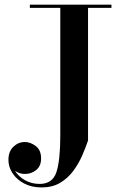

<svg xmlns="http://www.w3.org/2000/svg" viewBox="-20 -770 520 820"><path d="M107.5 -750H456V-736.5H356V-170Q346 -140 330.8 -105.2Q315.5 -70.5 292.5 -39.5Q269.5 -8.5 236.5 11Q203.5 30.5 158 30.5Q114.5 30.5 82.8 13.5Q51 -3.5 33.5 -30.2Q16 -57 16 -87Q16 -123 37 -143.2Q58 -163.5 86 -163.5Q110 -163.5 132.8 -146.2Q155.5 -129 155.5 -93.5Q155.5 -60.5 134.5 -43.8Q113.5 -27 86 -27Q63.5 -27 44 -40.5Q59 -16 87 -0.2Q115 15.5 149 15.5Q204.5 15.5 221 -35Q237.5 -85.5 237.5 -190V-736.5H107.5Z"/></svg>

Font: Bodoni* 16 Medium
Style: Regular
Weight: 500
Version: Version 2.2